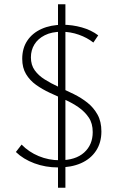

<svg xmlns="http://www.w3.org/2000/svg" viewBox="-20 -782 558 907"><path d="M255 9Q195 9 142.5 -10.5Q90 -30 55 -64L82 -99Q116 -64 163 -44.5Q210 -25 262 -25Q337 -25 377.5 -61.5Q418 -98 418 -158Q418 -199 399.5 -226.5Q381 -254 352 -274.5Q323 -295 287 -311Q251 -327 215.5 -343.5Q180 -360 150.5 -381Q121 -402 103 -432Q85 -462 85 -504Q85 -554 109 -590Q133 -626 176.5 -645.5Q220 -665 277 -665Q322 -665 366.5 -652.5Q411 -640 444 -615L421 -581Q392 -604 352.5 -618Q313 -632 271 -632Q224 -632 191.5 -615.5Q159 -599 142.5 -572Q126 -545 126 -511Q126 -475 144 -450Q162 -425 191.5 -406.5Q221 -388 257 -371.5Q293 -355 328.5 -337.5Q364 -320 393 -297Q422 -274 440.5 -241Q459 -208 459 -161Q459 -108 433.5 -69.5Q408 -31 362.5 -11Q317 9 255 9ZM254 105V-762H289V105Z"/></svg>

Font: Ysabeau Office ExtraLight
Style: Regular
Weight: 250
Designer: Christian Thalmann (Catharsis Fonts)
Version: Version 2.001;gftools[0.9.30]; featfreeze: tnum,lnum,ss02